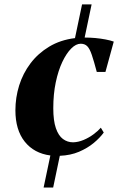

<svg xmlns="http://www.w3.org/2000/svg" viewBox="-20 -682 538 854"><path d="M174 152 204 9.5Q131.5 0 90 -52Q48.5 -104 48.5 -191.5Q48.5 -248 65.2 -301.8Q82 -355.5 115.5 -400Q149 -444.5 198.8 -474.5Q248.5 -504.5 313.5 -512.5L345 -662.5H387.5L356.5 -515Q380.5 -515 404.5 -512.8Q428.5 -510.5 449.5 -506.5Q470.5 -502.5 486 -497L449 -362H410.5Q397.5 -411 388.2 -438.2Q379 -465.5 368 -476.5Q357 -487.5 339 -487.5Q318 -487.5 296.8 -466.2Q275.5 -445 257.2 -406.5Q239 -368 228 -315.8Q217 -263.5 217 -200.5Q217 -145.5 228.5 -112Q240 -78.5 260 -63.8Q280 -49 305 -49Q328 -49.5 351.8 -59.5Q375.5 -69.5 395.8 -84.5Q416 -99.5 428.5 -114L441.5 -92.5Q424.5 -69 396.8 -46Q369 -23 331.5 -7Q294 9 246 11L216.5 152Z"/></svg>

Font: Merriweather 144pt ExtraBold
Style: Italic
Weight: 800
Italic angle: -7.8°
Version: Version 2.101